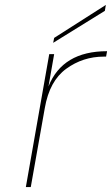

<svg xmlns="http://www.w3.org/2000/svg" viewBox="-20 -760 455 780"><path d="M406 -716 196 -586 200 -606 410 -740ZM177 -409Q234 -552 415 -552L411 -530H402Q317 -530 249 -480.5Q181 -431 162 -321L105 0H85L180 -540H200Z"/></svg>

Font: Fz Poppins Thin
Style: Italic
Weight: 100
Italic angle: -10°
Designer: Ninad Kale (Devanagari), Jonny Pinhorn (Latin)
Foundry: Indian Type Foundry
Version: Vit hóa bi Vntype.Com & FontZin.Com